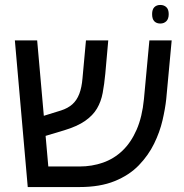

<svg xmlns="http://www.w3.org/2000/svg" viewBox="-20 -755 743 775"><path d="M92 0 40 -592H130L175 -83H301Q351 -83 395.5 -98.5Q440 -114 474.5 -147Q509 -180 531.5 -231.5Q554 -283 561 -355L583 -592H673L651 -355Q647 -317 636 -269.5Q625 -222 602 -175Q579 -128 540.5 -88Q502 -48 443 -24Q384 0 301 0ZM149 -202 142 -283 226 -309Q254 -318 272 -334Q290 -350 300 -376Q310 -402 313 -439L327 -592H417L405 -457Q401 -415 394.5 -380Q388 -345 371.5 -317Q355 -289 323.5 -267Q292 -245 239 -229ZM627 -660Q612 -660 603 -669Q594 -678 594 -698Q594 -717 603 -726Q612 -735 627 -735Q642 -735 651.5 -726Q661 -717 661 -698Q661 -679 651.5 -669.5Q642 -660 627 -660Z"/></svg>

Font: Noto Sans Hebrew
Style: Regular
Weight: 400
Designer: Monotype Design Team
Foundry: Monotype Imaging Inc.
Version: Version 2.003